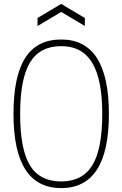

<svg xmlns="http://www.w3.org/2000/svg" viewBox="-20 -952 626 982"><path d="M293 10Q49 10 49 -369Q49 -562 109 -656Q169 -750 293 -750Q537 -750 537 -369Q537 10 293 10ZM293 -24Q402 -24 452.5 -107Q503 -190 503 -369Q503 -546 451.5 -631Q400 -716 293 -716Q184 -716 133.5 -632.5Q83 -549 83 -369Q83 -189 133 -106.5Q183 -24 293 -24ZM172 -860 293 -932 414 -860V-819L293 -891L172 -819Z"/></svg>

Font: Encode Sans Compressed
Style: Thin
Weight: 100
Designer: Pablo Impallari, Andres Torresi
Foundry: Pablo Impallari, Andres Torresi
Version: Version 1.000; ttfautohint (v1.00) -l 8 -r 50 -G 200 -x 14 -